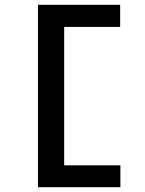

<svg xmlns="http://www.w3.org/2000/svg" viewBox="-20 -689 603 799"><path d="M138 90H481V-1H247V-577H480V-669H138Z"/></svg>

Font: Inconsolata SemiExpanded
Style: Bold
Weight: 700
Width: 6
Monospace: yes
Designer: Raph Levien, Cyreal, Brenton Simpson
Foundry: Raph Levien, Cyreal, Google
Version: Version 3.100